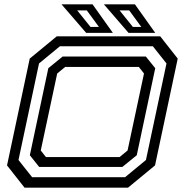

<svg xmlns="http://www.w3.org/2000/svg" viewBox="-20 -868 854 888"><path d="M93.5 0 12.5 -103 117.5 -597 242.5 -700H721L802 -597L697 -103L572 0ZM128.5 -48.5H558.5L655 -128L750 -574.5L687 -654H257L160.5 -574.5L65.5 -128ZM161 -96 118 -150 203.5 -552.5 269.5 -606.5H654.5L698 -552.5L612.5 -150L546 -96ZM192.5 -141.5H533L570 -172L646 -528L622 -558.5H281.5L244.5 -528L168.5 -172ZM698 -716H574.5L460.5 -848H604ZM633.5 -743.5 577.5 -820H533L594.5 -743.5ZM502 -716H378.5L264.5 -848H408ZM437.5 -743.5 381.5 -820H337L398.5 -743.5Z"/></svg>

Font: Tourney Expanded Medium
Style: Italic
Weight: 500
Width: 7
Italic angle: -12°
Designer: Tyler Finck
Foundry: Etcetera Type Co
Version: Version 1.010; ttfautohint (v1.8.3)